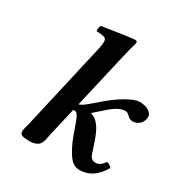

<svg xmlns="http://www.w3.org/2000/svg" viewBox="-164 -827 925 966"><g transform="rotate(30 298.0 -344.0)"><path d="M95.7 -71.8 208 -563Q219.7 -612.8 211.4 -625.5Q203.1 -638.2 156.2 -638.2Q151.4 -652.3 161.1 -671.9Q293.9 -693.4 344.7 -698.2Q352.1 -698.2 355.7 -694.8Q359.4 -691.4 357.9 -685.1Q347.2 -648.4 332 -583L260.7 -273.9Q279.3 -279.3 306.2 -302.7L346.2 -336.9Q397.9 -382.8 447 -410.9Q496.1 -439 521 -439Q555.2 -439 575.7 -425.8Q596.2 -412.6 596.2 -395Q596.2 -368.7 579.3 -352.3Q562.5 -335.9 539.1 -335.9Q521 -335.9 508.1 -349.9Q495.1 -363.8 482.9 -363.8Q444.8 -363.8 392.1 -315.9L339.8 -270V-266.1Q377.9 -256.3 404.8 -202.1Q418.9 -174.3 445.8 -89.8Q454.6 -62 481.9 -62Q507.8 -62 529.8 -94.2Q544.9 -94.2 560.1 -77.1Q510.3 9.8 429.2 9.8Q399.4 9.8 377.7 -13.7Q356 -37.1 330.6 -92.8Q321.3 -113.3 305.9 -158.4Q290.5 -203.6 280.8 -221.2Q271.5 -237.3 261.2 -237.3Q255.9 -237.3 252 -236.8L213.9 -71.8Q212.9 -66.9 210.4 -54.2Q208 -41.5 206.5 -35.2Q205.1 -28.8 200 -18.6Q194.8 -8.3 188 -3.2Q181.2 2 168.9 5.9Q156.7 9.8 140.1 9.8Q104 9.8 93.5 3.4Q83 -2.9 83 -17.1Q83 -21.5 85.2 -30.3Q87.4 -39.1 90.8 -52Q94.2 -64.9 95.7 -71.8Z"/></g></svg>

Font: Linux Libertine
Style: Semibold Italic
Weight: 600
Italic angle: -11.5°
Designer: Philipp H. Poll
Foundry: Philipp H. Poll
Version: Version 5.1.2 ; ttfautohint (v0.9)